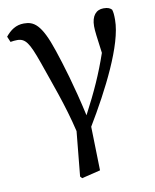

<svg xmlns="http://www.w3.org/2000/svg" viewBox="-84 -598 706 872"><g transform="rotate(-10 269.5 -162.5)"><path d="M11 -457C21 -459 33 -460 42 -460C80 -460 96 -436 129 -343C164 -241 207 -130 236 -6L216 200L224 209L310 188L305 -14C396 -165 496 -359 496 -473C496 -497 495 -508 491 -521C483 -529 474 -534 453 -534C419 -534 397 -509 397 -461C397 -439 401 -411 411 -336C379 -243 346 -170 293 -69C261 -213 230 -312 207 -381C164 -511 130 -529 85 -529C48 -529 22 -510 0 -483Z"/></g></svg>

Font: Noto Serif CJK JP Medium
Style: Regular
Weight: 500
Designer: Ryoko NISHIZUKA 西塚涼子 (kana & ideographs); Frank Grießhammer (Latin, Greek & Cyrillic); Wenlong ZHANG 张文龙 (bopomofo); San
Foundry: Adobe Systems Incorporated
Version: Version 1.000;PS 1;hotconv 16.6.53;makeotf.lib2.5.65590